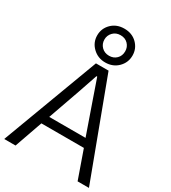

<svg xmlns="http://www.w3.org/2000/svg" viewBox="-244 -1142 1122 1261"><g transform="rotate(30 317.5 -511.0)"><path d="M179.7 -273.4H455.1L369.1 -519.5Q361.3 -542 344.2 -591.3Q327.1 -640.6 320.3 -660.2H314.5Q273.4 -540 266.6 -519.5ZM-3.9 0 269.5 -731.4H365.2L638.7 0H552.7L478.5 -210.9H156.2L82 0ZM184.6 -895.5Q184.6 -948.2 222.2 -985.4Q259.8 -1022.5 318.4 -1022.5Q377 -1022.5 414.6 -985.4Q452.1 -948.2 452.1 -895.5Q452.1 -841.8 414.1 -804.2Q376 -766.6 318.4 -766.6Q262.7 -766.6 223.6 -804.2Q184.6 -841.8 184.6 -895.5ZM239.3 -895.5Q239.3 -862.3 261.7 -839.8Q284.2 -817.4 318.4 -817.4Q352.5 -817.4 374.5 -839.4Q396.5 -861.3 396.5 -895.5Q396.5 -927.7 375 -950.2Q353.5 -972.7 318.4 -972.7Q283.2 -972.7 261.2 -949.7Q239.3 -926.8 239.3 -895.5Z"/></g></svg>

Font: Gothic A1
Style: Regular
Weight: 400
Designer: HanYang I&C Co.,Ltd.
Foundry: HanYang I&C Co.,Ltd.
Version: Version 2.50